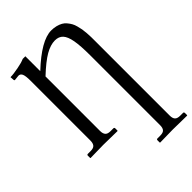

<svg xmlns="http://www.w3.org/2000/svg" viewBox="-268 -804 1138 1138"><g transform="rotate(-45 301.5 -234.5)"><path d="M91.3 -71.8V-572.8Q91.3 -614.3 84.2 -629.9Q77.1 -645.5 61.5 -645.5L39.6 -643.1L29.3 -642.1Q23.9 -642.1 23.9 -647L22 -672.4Q47.4 -672.4 91.3 -681.2Q127.9 -688 149.9 -697.8H171.9V-572.8Q304.7 -697.8 388.2 -697.8Q410.6 -697.8 429.2 -692.9Q447.8 -688 461.4 -680.4Q475.1 -672.9 485.8 -659.7Q496.6 -646.5 503.4 -634.3Q510.3 -622.1 515.1 -603.8Q520 -585.4 522.5 -571.5Q524.9 -557.6 526.4 -536.9Q527.8 -516.1 528.1 -503.2Q528.3 -490.2 528.3 -469.7V156.2Q528.3 178.7 538.1 189.5Q547.9 200.2 571.3 200.2H594.7Q603 200.2 603 208.5V227.1L601.1 229Q520 227.1 481 227.1L375.5 229L373.5 227.1V208.5Q373.5 200.2 381.3 200.2H404.8Q428.7 200.2 438.2 189.5Q447.8 178.7 447.8 156.2V-428.7Q447.8 -510.3 439.5 -555.7Q431.2 -601.1 412.8 -620.8Q394.5 -640.6 361.8 -640.6Q325.2 -640.6 281.2 -615.5Q237.3 -590.3 171.9 -528.8V-71.8Q171.9 -49.3 181.6 -38.1Q191.4 -26.9 214.8 -26.9H238.3Q246.6 -26.9 246.6 -18.6V0L244.6 2Q166 0 127 0L19 2L17.1 0V-18.6Q17.1 -26.9 24.9 -26.9H48.3Q72.3 -26.9 81.8 -38.1Q91.3 -49.3 91.3 -71.8Z"/></g></svg>

Font: Libertinage
Style: l
Weight: 400
Designer: OSP
Foundry: OSP
Version: Version 1.0; 2008; OFL relea